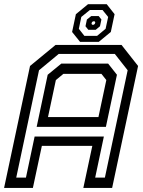

<svg xmlns="http://www.w3.org/2000/svg" viewBox="-37 -920 701 940"><path d="M-17 0 110 -597 235 -700H558L639 -597L512 0H371L415 -206H168L124 0ZM42.5 -50.5H90L132.5 -251.5H471.5L429 -50.5H476.5L588 -576L525 -656H250.5L154 -576ZM198 -347H445L483.5 -528L459.5 -558.5H273.5L236.5 -528ZM142.5 -299 196.5 -554 263 -608.5H492.5L535.5 -554L481.5 -299ZM355 -715 316 -763.5 334.5 -850.5 394 -899.5H485.5L524 -850.5L505.5 -763.5L446.5 -715ZM376 -744.5H438.5L480 -779L492.5 -837L465 -871H403L361 -837L349 -779ZM395.5 -774 381.5 -791.5 388.5 -824.5 410 -841.5H446L459.5 -824.5L452.5 -791.5L431.5 -774ZM414 -799H422.5L427.5 -803.5L429.5 -811L426.5 -815.5H418L413 -811L411 -803.5Z"/></svg>

Font: Tourney Thin Medium
Style: Italic
Weight: 500
Italic angle: -12°
Version: Version 1.015